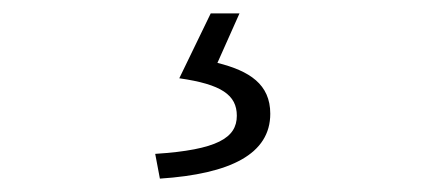

<svg xmlns="http://www.w3.org/2000/svg" viewBox="-20 -22 634 287"><path d="M219 245C325 238 384 208 384 148C384 104 353 84 305 72L338 -2H295L248 95C311 104 334 120 334 151C334 184 305 202 212 208Z"/></svg>

Font: Noto Sans TC Light
Style: Regular
Weight: 300
Designer: Ryoko NISHIZUKA 西塚涼子 (kana, bopomofo & ideographs); Paul D. Hunt (Latin, Greek & Cyrillic); Sandoll Communications 산돌커뮤니
Foundry: Adobe
Version: Version 2.004;hotconv 1.0.118;makeotfexe 2.5.65603